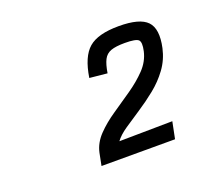

<svg xmlns="http://www.w3.org/2000/svg" viewBox="-82 -972 764 665"><g transform="rotate(-20 300.0 -639.5)"><path d="M188.5 -422 197.5 -467.5Q205 -502 231.5 -529.5Q258 -557 293.8 -581.2Q329.5 -605.5 365 -630Q400.5 -654.5 427.2 -682.2Q454 -710 462 -745.5Q469 -777 459.8 -786Q450.5 -795 409.5 -795Q376.5 -795 358.5 -788.5Q340.5 -782 331.8 -765Q323 -748 318 -716.5L253 -723Q264.5 -798 298.8 -827.5Q333 -857 410 -857Q487 -857 514 -828.8Q541 -800.5 526.5 -733.5Q517.5 -693 494 -661Q470.5 -629 439 -603.8Q407.5 -578.5 375.2 -557.5Q343 -536.5 316.2 -518.2Q289.5 -500 276 -481.5L472 -484L459.5 -422Z"/></g></svg>

Font: Victor Mono Thin
Style: Italic
Weight: 100
Italic angle: -12°
Monospace: yes
Designer: Rune Bjørnerås
Version: Version 1.561;gftools[0.9.30]